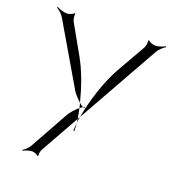

<svg xmlns="http://www.w3.org/2000/svg" viewBox="-110 -649 679 747"><g transform="rotate(20 229.5 -275.5)"><path d="M1 -559C10 -554 25 -541 32 -529L179 -278C185 -268 199 -253 212 -241C197 -300 175 -363 148 -410L81 -529C77 -536 74 -554 77 -560L74 -562C70 -556 53 -550 45 -550C30 -550 12 -557 3 -562ZM212 -241C214 -234 216 -227 217 -221C221 -224 225 -227 229 -229C224 -231 218 -236 212 -241ZM229 -229C232 -228 234 -227 236 -227V-231C234 -231 232 -230 229 -229ZM225 -179C226 -173 226 -168 227 -163C228 -171 229 -180 231 -189ZM231 -189 422 -529C429 -541 444 -554 453 -559L451 -562C442 -557 424 -550 410 -550C402 -550 385 -556 382 -561L378 -559C381 -554 378 -536 374 -529L306 -410C271 -348 243 -259 231 -189ZM225 -130H229C229 -140 228 -151 227 -163C226 -151 225 -140 225 -130ZM64 8 66 11C74 6 90 0 103 0C110 0 125 6 128 10L131 8C128 4 131 -12 135 -19L225 -179C223 -192 220 -206 217 -221C202 -209 186 -190 180 -179L91 -19C85 -8 72 3 64 8Z"/></g></svg>

Font: Armata Saber
Style: Rg
Weight: 400
Designer: Jasper
Foundry: Cannot Into Space Fonts
Version: Version 0.970